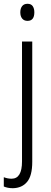

<svg xmlns="http://www.w3.org/2000/svg" viewBox="-41 -751 267 1012"><path d="M66 -686Q66 -706 75.5 -718.5Q85 -731 104 -731Q123 -731 131.5 -718.5Q140 -706 140 -686Q140 -641 104 -641Q86 -641 76 -653Q66 -665 66 -686ZM27 241Q12 241 0 238.5Q-12 236 -21 232V183Q-1 191 20 191Q75 191 75 100V-532H129V102Q129 175 102 207.5Q75 240 27 241Z"/></svg>

Font: Noto Sans Lao Looped Condensed Light
Style: Regular
Weight: 300
Width: 3
Designer: Mark Frömberg, Ben Mitchell
Foundry: The Fontpad Ltd
Version: Version 1.002; ttfautohint (v1.8.4.7-5d5b)